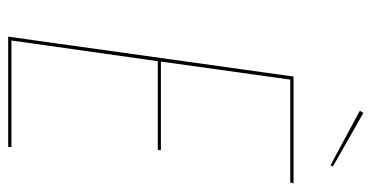

<svg xmlns="http://www.w3.org/2000/svg" viewBox="-234 -652 887 458"><g transform="rotate(90 209.0 -423.5)"><path d="M250 -847.2 377.9 -774.4 374.5 -769 244.6 -838.9ZM418 -680.7 416 -672.9H170.4L127.4 -364.3H338.9L337.9 -356.9H126.5L77.1 -7.8H331.5L330.6 0H67.9L163.1 -680.7Z"/></g></svg>

Font: Fira Sans Compressed Eight
Style: Italic
Weight: 100
Width: 3
Italic angle: -8°
Designer: Carrois Corporate & Edenspiekermann AG
Foundry: Carrois Corporate GbR & Edenspiekermann AG
Version: Version 4.203;PS 004.203;hotconv 1.0.88;makeotf.lib2.5.64775